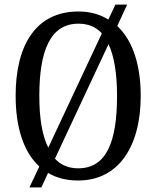

<svg xmlns="http://www.w3.org/2000/svg" viewBox="-20 -775 680 835"><path d="M151 -51 108 40H160L189 -23C226 -1 269 10 320 10C495 10 592 -137 592 -358C592 -493 557 -599 490 -662L533 -755H482L451 -690C414 -713 372 -725 321 -725C137 -725 48 -580 48 -359C48 -222 82 -114 151 -51ZM423 -630 190 -133C163 -186 151 -262 151 -358C151 -557 200 -672 321 -672C364 -672 397 -658 423 -630ZM320 -43C277 -43 244 -58 219 -85L452 -583C477 -529 489 -454 489 -358C489 -160 444 -43 320 -43Z"/></svg>

Font: Noto Serif Lao Condensed
Style: Regular
Weight: 400
Width: 3
Designer: Monotype Design Team
Foundry: Monotype Imaging Inc.
Version: Version 2.003